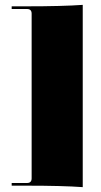

<svg xmlns="http://www.w3.org/2000/svg" viewBox="-20 -656 416 789"><path d="M320 113Q238 107 87 107H28V96H91Q110 96 110 77V-600Q110 -619 91 -619H28V-630H87Q238 -630 320 -636Z"/></svg>

Font: Arapey Black-Display
Style: Regular
Weight: 900
Designer: Eduardo Rodriguez Tunni
Foundry: Eduardo Rodriguez Tunni
Version: Version 4.000